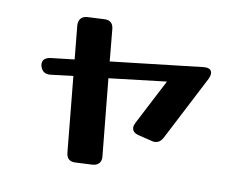

<svg xmlns="http://www.w3.org/2000/svg" viewBox="-64 -564 871 699"><g transform="rotate(10 372.0 -214.0)"><path d="M348 13Q350 29 341.5 38.5Q333 48 317 49L255 52Q223 54 220 21L193 -257L110 -247Q80 -244 72 -273Q66 -302 100 -307L187 -317L175 -441Q174 -457 182 -466.5Q190 -476 206 -477L268 -480Q300 -482 303 -449L314 -332L654 -371Q685 -374 685 -351Q685 -345 680 -333L556 -93Q545 -72 525 -72Q522 -72 519 -72.5Q516 -73 513 -74L464 -86Q440 -92 440 -111Q440 -118 445 -128L532 -296L320 -271Z"/></g></svg>

Font: Yusei Magic
Style: Regular
Weight: 400
Designer: Tanukizamurai
Foundry: Yusei Magic Project
Version: Version 1.200